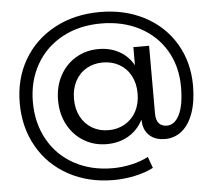

<svg xmlns="http://www.w3.org/2000/svg" viewBox="-63 -856 1276 1149"><g transform="rotate(-5 574.5 -281.5)"><path d="M1095.6 -297.8Q1095.6 -203.3 1071.1 -134.4Q1046.7 -65.6 1002.8 -30Q958.9 5.6 901.1 5.6Q850 5.6 816.7 -19.4Q783.3 -44.4 773.3 -90L770 -122.2Q738.9 -61.1 682.2 -27.8Q625.6 5.6 551.1 5.6Q476.7 5.6 415.6 -30.6Q354.4 -66.7 318.9 -132.2Q283.3 -197.8 283.3 -281.1Q283.3 -363.3 318.3 -428.3Q353.3 -493.3 414.4 -529.4Q475.6 -565.6 551.1 -565.6Q620 -565.6 674.4 -535.6Q728.9 -505.6 760 -450V-558.9H854.4V-152.2Q854.4 -111.1 871.7 -92.2Q888.9 -73.3 918.9 -73.3Q966.7 -73.3 995 -131.1Q1023.3 -188.9 1023.3 -296.7Q1023.3 -420 967.2 -515.6Q911.1 -611.1 810 -663.9Q708.9 -716.7 578.9 -716.7Q447.8 -716.7 346.1 -661.7Q244.4 -606.7 188.3 -507.8Q132.2 -408.9 132.2 -283.3Q132.2 -156.7 187.8 -57.2Q243.3 42.2 343.9 97.2Q444.4 152.2 574.4 152.2Q628.9 152.2 685.6 140Q742.2 127.8 788.9 103.3L813.3 171.1Q764.4 196.7 700 210Q635.6 223.3 574.4 223.3Q422.2 223.3 303.3 158.3Q184.4 93.3 118.9 -22.2Q53.3 -137.8 53.3 -283.3Q53.3 -428.9 119.4 -542.8Q185.6 -656.7 305 -721.1Q424.4 -785.6 578.9 -785.6Q728.9 -785.6 846.7 -723.3Q964.4 -661.1 1030 -550Q1095.6 -438.9 1095.6 -297.8ZM761.1 -281.1Q761.1 -341.1 736.7 -387.2Q712.2 -433.3 668.3 -458.3Q624.4 -483.3 570 -483.3Q514.4 -483.3 471.1 -458.3Q427.8 -433.3 403.3 -387.2Q378.9 -341.1 378.9 -281.1Q378.9 -220 403.3 -173.9Q427.8 -127.8 471.1 -102.2Q514.4 -76.7 570 -76.7Q624.4 -76.7 668.3 -102.2Q712.2 -127.8 736.7 -173.9Q761.1 -220 761.1 -281.1Z"/></g></svg>

Font: Paperlogy 5 Medium
Style: Regular
Weight: 500
Designer: redesigned by Lee Juim, glyphs from Gmarket Sans & Montserrat
Foundry: PT&
Version: Version 1.001